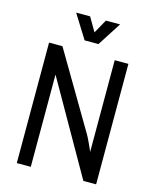

<svg xmlns="http://www.w3.org/2000/svg" viewBox="-128 -963 843 1048"><g transform="rotate(15 293.5 -438.5)"><path d="M253.7 -742.8 169.9 -877.1H248.9L294.5 -798.9L338 -877.1H418.3L331.9 -742.8ZM148.6 0H69.5V-680.7H145.1L397.5 -252.8Q404.4 -241.5 415.3 -218.7Q426.2 -195.9 433.5 -179L440.5 -162V-680.7H517.8V0H445.7L148.6 -521.3Z"/></g></svg>

Font: Puralecka Narrow
Style: Regular
Weight: 400
Designer: Hector Gatti, Marcela Romero, Pablo Cosgaya and Nicolas Silva
Version: Version 1.004;PS 001.004;hotconv 1.0.70;makeotf.lib2.5.58329